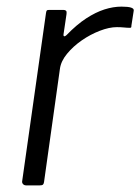

<svg xmlns="http://www.w3.org/2000/svg" viewBox="-20 -560 424 580"><path d="M59 0Q53 0 49.5 -4Q46 -8 47 -13L119 -521Q120 -527 121.5 -528.5Q123 -530 128 -530H172Q177 -530 179.5 -527.5Q182 -525 181 -518L172 -457Q171 -451 174 -450.5Q177 -450 181 -454Q212 -486 240.5 -504.5Q269 -523 295.5 -531.5Q322 -540 347 -540Q367 -540 376 -537Q385 -534 384 -528L377 -483Q377 -478 376 -477Q375 -476 372 -476Q364 -476 354.5 -477Q345 -478 333 -478Q310 -478 281.5 -467Q253 -456 227 -438Q201 -420 182.5 -397.5Q164 -375 161 -352L113 -10Q112 -4 109.5 -2Q107 0 100 0H59Z"/></svg>

Font: Libre Franklin Light
Style: Italic
Weight: 300
Italic angle: -8°
Designer: Pablo Impallari, Rodrigo Fuenzalida, Nhung Nguyen
Foundry: Impallari Type
Version: Version 3.000